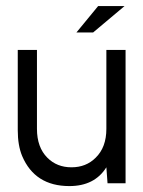

<svg xmlns="http://www.w3.org/2000/svg" viewBox="-20 -610 477 639"><path d="M334 -53.2Q294.9 9.3 210.9 9.3Q96.2 9.3 53.7 -90.8Q39.1 -126 39.1 -176.8V-443.8H103V-181.2Q103 -119.6 137.7 -85Q169.4 -53.2 217.8 -53.2Q266.6 -53.2 298.3 -85Q334 -119.6 334 -181.2V-443.8H397.9V0H337.9ZM394.5 -589.8 290 -502H234.4L306.6 -589.8Z"/></svg>

Font: Meera
Style: Regular
Weight: 400
Designer: Hussain KH and Suresh P for Swathanthra Malayalam Computing (SMC)
Version: 7.0.0+20160512